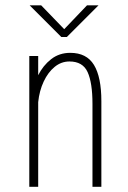

<svg xmlns="http://www.w3.org/2000/svg" viewBox="-20 -714 490 734"><path d="M92 0V-500H126V-426.5Q144.5 -463.5 175.5 -487.8Q206.5 -512 248.5 -512Q311 -512 339.2 -465.8Q367.5 -419.5 367.5 -327V0H333.5V-317Q333.5 -397.5 315 -438.2Q296.5 -479 245.5 -479Q214 -479 188.8 -458.2Q163.5 -437.5 147 -402.2Q130.5 -367 126 -323.5V0ZM93.5 -693.5H137.5L225.5 -602.5L312.5 -693.5H356.5L235.5 -572.5H214.5Z"/></svg>

Font: Trispace Condensed Thin
Style: Regular
Weight: 100
Width: 3
Designer: Tyler Finck
Foundry: Etcetera Type Company
Version: Version 1.210; ttfautohint (v1.8.3)